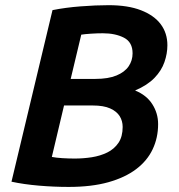

<svg xmlns="http://www.w3.org/2000/svg" viewBox="-20 -721 698 749"><path d="M248 8.2Q190.8 8.2 131.9 3.2Q73 -1.8 24.8 -12.2L184.8 -681.5Q236.2 -691.8 294.8 -696.2Q353.2 -700.8 404 -700.8Q479 -700.8 530 -681Q581 -661.2 607 -626.5Q633 -591.8 633 -544.5Q633 -512 621.5 -478.8Q610 -445.5 582.5 -417Q555 -388.5 507 -368Q551.8 -349.8 574.2 -314.5Q596.8 -279.2 596.8 -236.8Q596.8 -183.8 575.6 -138.9Q554.5 -94 511.2 -61.2Q468 -28.5 402.5 -10.1Q337 8.2 248 8.2ZM271 -102.5Q305.2 -102.5 338.2 -107.6Q371.2 -112.8 398.6 -126.2Q426 -139.8 442.2 -163.9Q458.5 -188 458.5 -225.8Q458.5 -249.2 446.9 -267.9Q435.2 -286.5 409.8 -298Q384.2 -309.5 342 -309.5H229.8L182.2 -108.8Q199.2 -105.5 223.9 -104Q248.5 -102.5 271 -102.5ZM255.8 -413.2H352.5Q402.2 -413.2 434.4 -426.5Q466.5 -439.8 481.9 -462.4Q497.2 -485 497.2 -513Q497.2 -556.5 463.6 -573.9Q430 -591.2 381.2 -591.2Q359 -591.2 334.8 -589.6Q310.5 -588 297 -585.8Z"/></svg>

Font: Ubuntu Sans
Style: Italic
Weight: 400
Italic angle: -13.5°
Designer: Dalton Maag Ltd
Foundry: Dalton Maag Ltd
Version: Version 1.006